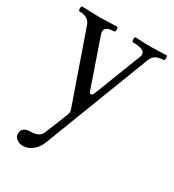

<svg xmlns="http://www.w3.org/2000/svg" viewBox="-195 -513 794 878"><g transform="rotate(30 202.0 -74.0)"><path d="M15.1 232.9Q15.1 195.8 61.5 195.8Q107.4 195.8 120.1 165L167 47.9Q172.4 34.7 172.4 28.8Q172.4 21.5 166 3.9L40 -356.9Q27.3 -392.1 -19 -392.1Q-25.9 -392.1 -25.9 -405.3Q-25.9 -418 -19 -418Q1.5 -417 7.8 -417Q51.8 -415 71.8 -415Q91.8 -415 135.7 -417Q142.6 -417 162.1 -418Q168.9 -418 168.9 -405.3Q168.9 -392.1 162.1 -392.1Q115.2 -392.1 115.2 -365.2Q115.2 -356.9 117.2 -351.1L202.1 -105Q207 -89.8 214.4 -89.8Q221.7 -89.8 228 -106L323.2 -351.1Q326.2 -357.9 326.2 -363.8Q326.2 -392.1 263.2 -392.1Q256.3 -392.1 256.3 -405.3Q256.3 -418 263.2 -418L278.8 -417Q320.8 -415 343.3 -415Q365.2 -415 408.2 -417L422.9 -418Q429.7 -418 429.7 -405.3Q429.7 -392.1 422.9 -392.1Q376 -392.1 361.8 -356.9L146 204.1Q134.8 232.9 111.8 251.5Q88.9 270 63 270Q43 270 29.1 259.3Q15.1 248.5 15.1 232.9Z"/></g></svg>

Font: JuniusX
Style: Regular
Weight: 400
Designer: Peter S. Baker
Foundry: Briery Creek Software
Version: Version 1.004